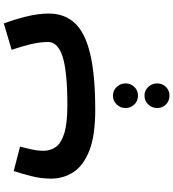

<svg xmlns="http://www.w3.org/2000/svg" viewBox="29 -527 908 1006"><g transform="rotate(-90 483.0 -24.0)"><path d="M410 21Q275 21 196.5 -10Q118 -41 84 -93.5Q50 -146 50 -211Q50 -262 63.5 -315Q77 -368 90 -406L218 -373Q210 -344 203 -312Q196 -280 196 -250Q196 -214 215.5 -186Q235 -158 286.5 -141.5Q338 -125 436 -125Q609 -125 687.5 -149.5Q766 -174 766 -226Q766 -267 754.5 -316Q743 -365 725 -417L863 -458Q883 -406 899 -342Q915 -278 915 -222Q915 -140 865 -86Q815 -32 704 -5.5Q593 21 410 21ZM485 245Q457 245 438.5 226Q420 207 420 180Q420 153 438.5 133.5Q457 114 485 114Q512 114 530.5 133.5Q549 153 549 180Q549 207 530.5 226Q512 245 485 245ZM485 410Q457 410 438.5 391.5Q420 373 420 346Q420 319 438.5 299Q457 279 485 279Q512 279 530.5 299Q549 319 549 346Q549 373 530.5 391.5Q512 410 485 410Z"/></g></svg>

Font: Noto Sans Arabic Cond ExtBd
Style: Regular
Weight: 800
Width: 3
Designer: Monotype Design Team, Nadine Chahine, Nizar Qandah and Khaled Hosny
Foundry: Monotype Imaging Inc.
Version: Version 2.012; ttfautohint (v1.8.4.7-5d5b)